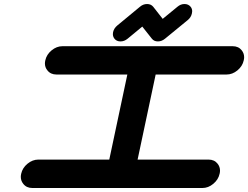

<svg xmlns="http://www.w3.org/2000/svg" viewBox="-20 -940 1241 960"><path d="M1022.5 -142.1Q1051.8 -142.1 1067.9 -121.6Q1080.1 -106.4 1080.1 -86.9Q1080.1 -79.6 1078.1 -71.3Q1071.8 -42 1046.6 -21Q1021.5 0 992.2 0H141.6Q112.3 0 96.2 -21Q84 -36.1 84 -55.7Q84 -63 85.9 -71.3Q92.3 -100.6 117.4 -121.3Q142.6 -142.1 171.9 -142.1H526.4L616.7 -567.4H262.2Q232.9 -567.4 216.8 -588.4Q204.6 -603 204.6 -622.6Q204.6 -629.9 206.5 -638.2Q212.9 -667.5 238 -688.2Q263.2 -709 292.5 -709H1143.1Q1172.4 -709 1188.5 -688.5Q1200.7 -673.3 1200.7 -653.8Q1200.7 -646.5 1198.7 -638.2Q1192.4 -608.9 1167.2 -588.1Q1142.1 -567.4 1112.8 -567.4H758.3L668 -142.1ZM902.3 -919.9Q921.9 -919.9 933.1 -906.2Q940.9 -896.5 940.9 -883.8Q940.9 -878.9 939.5 -873Q935.5 -853.5 918.9 -839.8L805.2 -746.6Q788.6 -732.9 769.5 -732.9Q750 -732.9 739.3 -746.6L691.4 -807.1L618.2 -746.6Q601.6 -732.9 582.5 -732.9Q563 -732.9 552.2 -746.6Q544.4 -756.8 544.4 -769.5Q544.4 -774.4 545.4 -779.3Q549.8 -798.8 566.4 -812.5L679.7 -906.2Q695.8 -919.9 715.3 -919.9Q734.9 -919.9 746.1 -906.2L793.5 -845.7L867.2 -906.2Q883.3 -919.9 902.3 -919.9Z"/></svg>

Font: Robtronika
Style: Italic
Weight: 400
Italic angle: -12°
Designer: GGBot
Version: 1.00